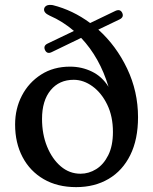

<svg xmlns="http://www.w3.org/2000/svg" viewBox="-20 -755 628 788"><path d="M165 -549Q156.5 -567 175 -576L283.5 -628Q237.5 -667.5 183.5 -691Q158.5 -702.5 161 -718.5Q162.5 -727 171 -731.8Q179.5 -736.5 196.5 -734Q278.5 -713.5 350 -660.5L453 -710Q473 -719.5 481.5 -702.5Q490 -684.5 470 -675L383.5 -633.5Q457 -567.5 501.8 -473.5Q546.5 -379.5 546.5 -274Q546.5 -183 514.8 -118.8Q483 -54.5 425.8 -20.8Q368.5 13 292.5 13Q215.5 13 159.2 -19.8Q103 -52.5 72.5 -110.5Q42 -168.5 42 -244Q42 -309 70 -362.8Q98 -416.5 148.8 -449Q199.5 -481.5 267.5 -481.5Q315.5 -481.5 357.2 -461.2Q399 -441 425.5 -398.5Q389.5 -518.5 313 -599.5L192 -541Q173.5 -532 165 -549ZM152.5 -267Q152.5 -204.5 173.2 -153.5Q194 -102.5 229.5 -72.2Q265 -42 310.5 -42Q344.5 -42 374.8 -60.8Q405 -79.5 424.2 -117.8Q443.5 -156 443.5 -213.5Q443.5 -277.5 420 -325.8Q396.5 -374 359.5 -400.8Q322.5 -427.5 282.5 -427.5Q223 -427.5 187.8 -384.8Q152.5 -342 152.5 -267Z"/></svg>

Font: Fraunces 9pt
Style: Regular
Weight: 400
Version: Version 1.000;[b76b70a41]